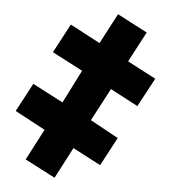

<svg xmlns="http://www.w3.org/2000/svg" viewBox="-49 -681 660 733"><g transform="rotate(5 281.5 -314.5)"><path d="M187 7 71 -53 133 -172 17 -234 75 -343 192 -282 256 -409 139 -470 198 -581 313 -520 374 -636 489 -576 428 -460 537 -403 478 -293 372 -349 306 -224 414 -165 356 -56 249 -112Z"/></g></svg>

Font: Noto Sans Mono SemiCondensed Black
Style: Regular
Weight: 900
Width: 4
Designer: Monotype Design Team
Foundry: Monotype Imaging Inc.
Version: Version 2.014; ttfautohint (v1.8.4.7-5d5b)